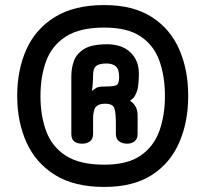

<svg xmlns="http://www.w3.org/2000/svg" viewBox="-20 -731 812 759"><path d="M392 8Q274 8 198 -39Q122 -86 85 -167.5Q48 -249 48 -352Q48 -455 84.5 -536Q121 -617 197.5 -664Q274 -711 392 -711Q506 -711 579.5 -664Q653 -617 688.5 -536Q724 -455 724 -352Q724 -249 688.5 -167.5Q653 -86 580 -39Q507 8 392 8ZM392 -80Q484 -80 536 -116Q588 -152 610 -213.5Q632 -275 632 -351Q632 -430 610 -491Q588 -552 536 -587Q484 -622 392 -622Q296 -622 241 -587Q186 -552 163 -491Q140 -430 140 -351Q140 -273 163 -211.5Q186 -150 241 -115Q296 -80 392 -80ZM305 -163Q262 -163 262 -201V-431Q262 -461 272 -489.5Q282 -518 312 -537Q342 -556 403 -556Q462 -556 495.5 -524Q529 -492 529 -440Q529 -423 527.5 -405Q526 -387 524 -379Q520 -364 513.5 -352.5Q507 -341 494 -333Q510 -322 517 -307.5Q524 -293 524 -277V-201Q524 -182 512 -172.5Q500 -163 483 -163Q464 -163 451 -172.5Q438 -182 438 -201V-246Q438 -283 432.5 -302Q427 -321 395 -321Q370 -321 359 -308.5Q348 -296 348 -261V-201Q348 -182 336 -172.5Q324 -163 305 -163ZM343 -371Q352 -379 361.5 -384Q371 -389 393 -389Q426 -389 438.5 -393.5Q451 -398 451 -426Q451 -457 438 -468.5Q425 -480 401 -480Q372 -480 360 -470Q348 -460 348 -435Q348 -423 347 -405Q346 -387 343 -371Z"/></svg>

Font: Madimi One
Style: Regular
Weight: 400
Designer: Taurai Valerie Mtake, Mirko Velimirovic
Foundry: TaVaTake
Version: Version 1.000; ttfautohint (v1.8.4.7-5d5b)